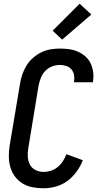

<svg xmlns="http://www.w3.org/2000/svg" viewBox="-20 -1004 540 1032"><path d="M214 8Q184 8 155 2.5Q126 -3 102 -17.5Q78 -32 61 -54.5Q44 -77 36 -104.5Q28 -132 27.5 -161.5Q27 -191 32 -222L88 -556Q92 -581 100.5 -605.5Q109 -630 123 -652.5Q137 -675 157.5 -693Q178 -711 201.5 -722.5Q225 -734 250.5 -738.5Q276 -743 301 -743Q327 -743 352 -739.5Q377 -736 398.5 -726.5Q420 -717 438 -701.5Q456 -686 466.5 -664.5Q477 -643 480.5 -618Q484 -593 480 -568L479 -562H378V-565Q381 -583 378 -600.5Q375 -618 364 -631Q353 -644 336 -649.5Q319 -655 301 -655Q280 -655 258.5 -646.5Q237 -638 222 -621.5Q207 -605 199 -584Q191 -563 187 -542L132 -207Q128 -184 129.5 -161Q131 -138 141 -119Q151 -100 171 -90Q191 -80 215 -80Q234 -80 254 -86.5Q274 -93 290.5 -106.5Q307 -120 318 -137.5Q329 -155 337 -175L425 -143Q413 -111 392 -82Q371 -53 343 -32Q315 -11 281 -1.5Q247 8 214 8ZM314 -791 263 -839 408 -984 471 -926Z"/></svg>

Font: Iosevka SS18 Semibold
Style: Italic
Weight: 600
Italic angle: -9°
Monospace: yes
Designer: Belleve Invis
Foundry: Belleve Invis
Version: Version 25.1.1; ttfautohint (v1.8.4)